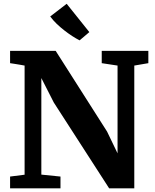

<svg xmlns="http://www.w3.org/2000/svg" viewBox="-20 -1018 836 1038"><path d="M34.5 0V-63.5L113 -73.5V-663.5Q100 -666 86.8 -668.2Q73.5 -670.5 60.5 -672.5Q47.5 -674.5 34.5 -676.5V-743H281L559 -306.5L615.5 -189V-663.5L530 -676.5V-743H782V-676.5L706 -663.5V0H570L271 -463.5L203.5 -596V-74L307 -63.5V0ZM410 -800Q391.5 -809.5 370.2 -823.2Q349 -837 327.5 -853.8Q306 -870.5 286.2 -889.5Q266.5 -908.5 251.5 -929L340.5 -997.5L463 -844.5L410.5 -800Z"/></svg>

Font: Merriweather ExtraBold
Style: Regular
Weight: 800
Version: Version 2.100